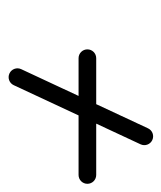

<svg xmlns="http://www.w3.org/2000/svg" viewBox="16 -508 384 457"><g transform="rotate(90 208.5 -279.0)"><path d="M312.9 -449C302.4 -453.9 289.9 -449.4 285 -438.9C238 -338.2 191.1 -237.5 144.1 -136.9C139.2 -126.4 143.8 -113.9 154.3 -109C164.8 -104.1 177.3 -108.6 182.2 -119.1C229.1 -219.8 276.1 -320.5 323 -421.1C327.9 -431.6 323.4 -444.1 312.9 -449ZM118 -273.5C210.7 -273.5 303.3 -273.5 396 -273.5C407.6 -273.5 417 -282.9 417 -294.5C417 -306.1 407.6 -315.5 396 -315.5C303.3 -315.5 210.7 -315.5 118 -315.5C106.4 -315.5 97 -306.1 97 -294.5C97 -282.9 106.4 -273.5 118 -273.5Z"/></g></svg>

Font: FRB American Cursive Guidelines Arrows Medium
Style: Italic
Weight: 500
Italic angle: -25°
Version: Version 2.0;Modular Font Editor K font №1